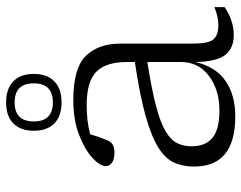

<svg xmlns="http://www.w3.org/2000/svg" viewBox="-101 -681 792 630"><g transform="rotate(-90 295.0 -366.0)"><path d="M494.5 5Q453 5 430.5 -22Q408 -49 406.5 -120Q390.5 -54 344.5 -22Q298.5 10 228 10Q63.5 10 63.5 -125Q63.5 -160.5 75.8 -189.2Q88 -218 123.5 -241Q159 -264 227 -283.5Q295 -303 406.5 -319.5V-345.5Q406.5 -414 374.8 -445.8Q343 -477.5 265.5 -477.5Q210 -477.5 169.5 -466Q159.5 -432.5 149.5 -409.5Q143 -395 132.5 -390.8Q122 -386.5 109 -386.5Q86.5 -386.5 75.8 -394.8Q65 -403 65 -415Q65 -434 92.2 -459Q119.5 -484 168.2 -502.8Q217 -521.5 281.5 -521.5Q386 -521.5 426.5 -480.5Q467 -439.5 467 -365.5V-128.5Q467 -78 480.8 -61.8Q494.5 -45.5 528 -45.5Q554.5 -45.5 586.5 -58.5V-25Q543 5 494.5 5ZM130 -133.5Q130 -87.5 157.8 -64.8Q185.5 -42 247 -42Q315.5 -42 361 -76.5Q406.5 -111 406.5 -167.5V-278.5Q317 -264.5 262 -250Q207 -235.5 178.5 -218.2Q150 -201 140 -180.2Q130 -159.5 130 -133.5ZM274 -742Q319 -742 343.2 -718.2Q367.5 -694.5 367.5 -651Q367.5 -607.5 343.2 -583.8Q319 -560 274 -560Q229 -560 205 -583.8Q181 -607.5 181 -651Q181 -694.5 205 -718.2Q229 -742 274 -742ZM274 -588.5Q336.5 -588.5 336.5 -651Q336.5 -714 274 -714Q211.5 -714 211.5 -651Q211.5 -588.5 274 -588.5Z"/></g></svg>

Font: Newsreader Caption Light
Style: Regular
Weight: 300
Designer: Hugues Gentile
Foundry: Production Type
Version: Version 1.001